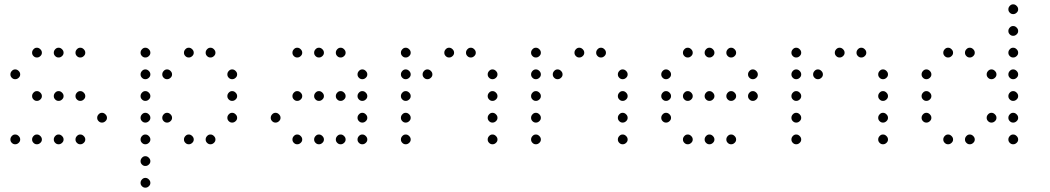

<svg xmlns="http://www.w3.org/2000/svg" viewBox="-20 -693 4840 885"><path d="M149 -473Q141 -473 134.5 -466Q128 -459 128 -451V-449Q128 -441 134.5 -434.5Q141 -428 149 -428H151Q159 -428 166 -434.5Q173 -441 173 -449V-451Q173 -459 166 -466Q159 -473 151 -473ZM249 -473Q241 -473 234.5 -466Q228 -459 228 -451V-449Q228 -441 234.5 -434.5Q241 -428 249 -428H251Q259 -428 266 -434.5Q273 -441 273 -449V-451Q273 -459 266 -466Q259 -473 251 -473ZM349 -473Q341 -473 334.5 -466Q328 -459 328 -451V-449Q328 -441 334.5 -434.5Q341 -428 349 -428H351Q359 -428 366 -434.5Q373 -441 373 -449V-451Q373 -459 366 -466Q359 -473 351 -473ZM49 -373Q41 -373 34.5 -366Q28 -359 28 -351V-349Q28 -341 34.5 -334.5Q41 -328 49 -328H51Q59 -328 66 -334.5Q73 -341 73 -349V-351Q73 -359 66 -366Q59 -373 51 -373ZM149 -273Q141 -273 134.5 -266Q128 -259 128 -251V-249Q128 -241 134.5 -234.5Q141 -228 149 -228H151Q159 -228 166 -234.5Q173 -241 173 -249V-251Q173 -259 166 -266Q159 -273 151 -273ZM249 -273Q241 -273 234.5 -266Q228 -259 228 -251V-249Q228 -241 234.5 -234.5Q241 -228 249 -228H251Q259 -228 266 -234.5Q273 -241 273 -249V-251Q273 -259 266 -266Q259 -273 251 -273ZM349 -273Q341 -273 334.5 -266Q328 -259 328 -251V-249Q328 -241 334.5 -234.5Q341 -228 349 -228H351Q359 -228 366 -234.5Q373 -241 373 -249V-251Q373 -259 366 -266Q359 -273 351 -273ZM449 -173Q441 -173 434.5 -166Q428 -159 428 -151V-149Q428 -141 434.5 -134.5Q441 -128 449 -128H451Q459 -128 466 -134.5Q473 -141 473 -149V-151Q473 -159 466 -166Q459 -173 451 -173ZM49 -73Q41 -73 34.5 -66Q28 -59 28 -51V-49Q28 -41 34.5 -34.5Q41 -28 49 -28H51Q59 -28 66 -34.5Q73 -41 73 -49V-51Q73 -59 66 -66Q59 -73 51 -73ZM149 -73Q141 -73 134.5 -66Q128 -59 128 -51V-49Q128 -41 134.5 -34.5Q141 -28 149 -28H151Q159 -28 166 -34.5Q173 -41 173 -49V-51Q173 -59 166 -66Q159 -73 151 -73ZM249 -73Q241 -73 234.5 -66Q228 -59 228 -51V-49Q228 -41 234.5 -34.5Q241 -28 249 -28H251Q259 -28 266 -34.5Q273 -41 273 -49V-51Q273 -59 266 -66Q259 -73 251 -73ZM349 -73Q341 -73 334.5 -66Q328 -59 328 -51V-49Q328 -41 334.5 -34.5Q341 -28 349 -28H351Q359 -28 366 -34.5Q373 -41 373 -49V-51Q373 -59 366 -66Q359 -73 351 -73Z M649 -473Q641 -473 634.5 -466Q628 -459 628 -451V-449Q628 -441 634.5 -434.5Q641 -428 649 -428H651Q659 -428 666 -434.5Q673 -441 673 -449V-451Q673 -459 666 -466Q659 -473 651 -473ZM849 -473Q841 -473 834.5 -466Q828 -459 828 -451V-449Q828 -441 834.5 -434.5Q841 -428 849 -428H851Q859 -428 866 -434.5Q873 -441 873 -449V-451Q873 -459 866 -466Q859 -473 851 -473ZM949 -473Q941 -473 934.5 -466Q928 -459 928 -451V-449Q928 -441 934.5 -434.5Q941 -428 949 -428H951Q959 -428 966 -434.5Q973 -441 973 -449V-451Q973 -459 966 -466Q959 -473 951 -473ZM649 -373Q641 -373 634.5 -366Q628 -359 628 -351V-349Q628 -341 634.5 -334.5Q641 -328 649 -328H651Q659 -328 666 -334.5Q673 -341 673 -349V-351Q673 -359 666 -366Q659 -373 651 -373ZM749 -373Q741 -373 734.5 -366Q728 -359 728 -351V-349Q728 -341 734.5 -334.5Q741 -328 749 -328H751Q759 -328 766 -334.5Q773 -341 773 -349V-351Q773 -359 766 -366Q759 -373 751 -373ZM1049 -373Q1041 -373 1034.5 -366Q1028 -359 1028 -351V-349Q1028 -341 1034.5 -334.5Q1041 -328 1049 -328H1051Q1059 -328 1066 -334.5Q1073 -341 1073 -349V-351Q1073 -359 1066 -366Q1059 -373 1051 -373ZM649 -273Q641 -273 634.5 -266Q628 -259 628 -251V-249Q628 -241 634.5 -234.5Q641 -228 649 -228H651Q659 -228 666 -234.5Q673 -241 673 -249V-251Q673 -259 666 -266Q659 -273 651 -273ZM1049 -273Q1041 -273 1034.5 -266Q1028 -259 1028 -251V-249Q1028 -241 1034.5 -234.5Q1041 -228 1049 -228H1051Q1059 -228 1066 -234.5Q1073 -241 1073 -249V-251Q1073 -259 1066 -266Q1059 -273 1051 -273ZM649 -173Q641 -173 634.5 -166Q628 -159 628 -151V-149Q628 -141 634.5 -134.5Q641 -128 649 -128H651Q659 -128 666 -134.5Q673 -141 673 -149V-151Q673 -159 666 -166Q659 -173 651 -173ZM749 -173Q741 -173 734.5 -166Q728 -159 728 -151V-149Q728 -141 734.5 -134.5Q741 -128 749 -128H751Q759 -128 766 -134.5Q773 -141 773 -149V-151Q773 -159 766 -166Q759 -173 751 -173ZM1049 -173Q1041 -173 1034.5 -166Q1028 -159 1028 -151V-149Q1028 -141 1034.5 -134.5Q1041 -128 1049 -128H1051Q1059 -128 1066 -134.5Q1073 -141 1073 -149V-151Q1073 -159 1066 -166Q1059 -173 1051 -173ZM649 -73Q641 -73 634.5 -66Q628 -59 628 -51V-49Q628 -41 634.5 -34.5Q641 -28 649 -28H651Q659 -28 666 -34.5Q673 -41 673 -49V-51Q673 -59 666 -66Q659 -73 651 -73ZM849 -73Q841 -73 834.5 -66Q828 -59 828 -51V-49Q828 -41 834.5 -34.5Q841 -28 849 -28H851Q859 -28 866 -34.5Q873 -41 873 -49V-51Q873 -59 866 -66Q859 -73 851 -73ZM949 -73Q941 -73 934.5 -66Q928 -59 928 -51V-49Q928 -41 934.5 -34.5Q941 -28 949 -28H951Q959 -28 966 -34.5Q973 -41 973 -49V-51Q973 -59 966 -66Q959 -73 951 -73ZM649 27Q641 27 634.5 34Q628 41 628 49V51Q628 59 634.5 65.5Q641 72 649 72H651Q659 72 666 65.5Q673 59 673 51V49Q673 41 666 34Q659 27 651 27ZM649 127Q641 127 634.5 134Q628 141 628 149V151Q628 159 634.5 165.5Q641 172 649 172H651Q659 172 666 165.5Q673 159 673 151V149Q673 141 666 134Q659 127 651 127Z M1349 -473Q1341 -473 1334.5 -466Q1328 -459 1328 -451V-449Q1328 -441 1334.5 -434.5Q1341 -428 1349 -428H1351Q1359 -428 1366 -434.5Q1373 -441 1373 -449V-451Q1373 -459 1366 -466Q1359 -473 1351 -473ZM1449 -473Q1441 -473 1434.5 -466Q1428 -459 1428 -451V-449Q1428 -441 1434.5 -434.5Q1441 -428 1449 -428H1451Q1459 -428 1466 -434.5Q1473 -441 1473 -449V-451Q1473 -459 1466 -466Q1459 -473 1451 -473ZM1549 -473Q1541 -473 1534.5 -466Q1528 -459 1528 -451V-449Q1528 -441 1534.5 -434.5Q1541 -428 1549 -428H1551Q1559 -428 1566 -434.5Q1573 -441 1573 -449V-451Q1573 -459 1566 -466Q1559 -473 1551 -473ZM1649 -373Q1641 -373 1634.5 -366Q1628 -359 1628 -351V-349Q1628 -341 1634.5 -334.5Q1641 -328 1649 -328H1651Q1659 -328 1666 -334.5Q1673 -341 1673 -349V-351Q1673 -359 1666 -366Q1659 -373 1651 -373ZM1349 -273Q1341 -273 1334.5 -266Q1328 -259 1328 -251V-249Q1328 -241 1334.5 -234.5Q1341 -228 1349 -228H1351Q1359 -228 1366 -234.5Q1373 -241 1373 -249V-251Q1373 -259 1366 -266Q1359 -273 1351 -273ZM1449 -273Q1441 -273 1434.5 -266Q1428 -259 1428 -251V-249Q1428 -241 1434.5 -234.5Q1441 -228 1449 -228H1451Q1459 -228 1466 -234.5Q1473 -241 1473 -249V-251Q1473 -259 1466 -266Q1459 -273 1451 -273ZM1549 -273Q1541 -273 1534.5 -266Q1528 -259 1528 -251V-249Q1528 -241 1534.5 -234.5Q1541 -228 1549 -228H1551Q1559 -228 1566 -234.5Q1573 -241 1573 -249V-251Q1573 -259 1566 -266Q1559 -273 1551 -273ZM1649 -273Q1641 -273 1634.5 -266Q1628 -259 1628 -251V-249Q1628 -241 1634.5 -234.5Q1641 -228 1649 -228H1651Q1659 -228 1666 -234.5Q1673 -241 1673 -249V-251Q1673 -259 1666 -266Q1659 -273 1651 -273ZM1249 -173Q1241 -173 1234.5 -166Q1228 -159 1228 -151V-149Q1228 -141 1234.5 -134.5Q1241 -128 1249 -128H1251Q1259 -128 1266 -134.5Q1273 -141 1273 -149V-151Q1273 -159 1266 -166Q1259 -173 1251 -173ZM1649 -173Q1641 -173 1634.5 -166Q1628 -159 1628 -151V-149Q1628 -141 1634.5 -134.5Q1641 -128 1649 -128H1651Q1659 -128 1666 -134.5Q1673 -141 1673 -149V-151Q1673 -159 1666 -166Q1659 -173 1651 -173ZM1349 -73Q1341 -73 1334.5 -66Q1328 -59 1328 -51V-49Q1328 -41 1334.5 -34.5Q1341 -28 1349 -28H1351Q1359 -28 1366 -34.5Q1373 -41 1373 -49V-51Q1373 -59 1366 -66Q1359 -73 1351 -73ZM1449 -73Q1441 -73 1434.5 -66Q1428 -59 1428 -51V-49Q1428 -41 1434.5 -34.5Q1441 -28 1449 -28H1451Q1459 -28 1466 -34.5Q1473 -41 1473 -49V-51Q1473 -59 1466 -66Q1459 -73 1451 -73ZM1549 -73Q1541 -73 1534.5 -66Q1528 -59 1528 -51V-49Q1528 -41 1534.5 -34.5Q1541 -28 1549 -28H1551Q1559 -28 1566 -34.5Q1573 -41 1573 -49V-51Q1573 -59 1566 -66Q1559 -73 1551 -73ZM1649 -73Q1641 -73 1634.5 -66Q1628 -59 1628 -51V-49Q1628 -41 1634.5 -34.5Q1641 -28 1649 -28H1651Q1659 -28 1666 -34.5Q1673 -41 1673 -49V-51Q1673 -59 1666 -66Q1659 -73 1651 -73Z M1849 -473Q1841 -473 1834.5 -466Q1828 -459 1828 -451V-449Q1828 -441 1834.5 -434.5Q1841 -428 1849 -428H1851Q1859 -428 1866 -434.5Q1873 -441 1873 -449V-451Q1873 -459 1866 -466Q1859 -473 1851 -473ZM2049 -473Q2041 -473 2034.5 -466Q2028 -459 2028 -451V-449Q2028 -441 2034.5 -434.5Q2041 -428 2049 -428H2051Q2059 -428 2066 -434.5Q2073 -441 2073 -449V-451Q2073 -459 2066 -466Q2059 -473 2051 -473ZM2149 -473Q2141 -473 2134.5 -466Q2128 -459 2128 -451V-449Q2128 -441 2134.5 -434.5Q2141 -428 2149 -428H2151Q2159 -428 2166 -434.5Q2173 -441 2173 -449V-451Q2173 -459 2166 -466Q2159 -473 2151 -473ZM1849 -373Q1841 -373 1834.5 -366Q1828 -359 1828 -351V-349Q1828 -341 1834.5 -334.5Q1841 -328 1849 -328H1851Q1859 -328 1866 -334.5Q1873 -341 1873 -349V-351Q1873 -359 1866 -366Q1859 -373 1851 -373ZM1949 -373Q1941 -373 1934.5 -366Q1928 -359 1928 -351V-349Q1928 -341 1934.5 -334.5Q1941 -328 1949 -328H1951Q1959 -328 1966 -334.5Q1973 -341 1973 -349V-351Q1973 -359 1966 -366Q1959 -373 1951 -373ZM2249 -373Q2241 -373 2234.5 -366Q2228 -359 2228 -351V-349Q2228 -341 2234.5 -334.5Q2241 -328 2249 -328H2251Q2259 -328 2266 -334.5Q2273 -341 2273 -349V-351Q2273 -359 2266 -366Q2259 -373 2251 -373ZM1849 -273Q1841 -273 1834.5 -266Q1828 -259 1828 -251V-249Q1828 -241 1834.5 -234.5Q1841 -228 1849 -228H1851Q1859 -228 1866 -234.5Q1873 -241 1873 -249V-251Q1873 -259 1866 -266Q1859 -273 1851 -273ZM2249 -273Q2241 -273 2234.5 -266Q2228 -259 2228 -251V-249Q2228 -241 2234.5 -234.5Q2241 -228 2249 -228H2251Q2259 -228 2266 -234.5Q2273 -241 2273 -249V-251Q2273 -259 2266 -266Q2259 -273 2251 -273ZM1849 -173Q1841 -173 1834.5 -166Q1828 -159 1828 -151V-149Q1828 -141 1834.5 -134.5Q1841 -128 1849 -128H1851Q1859 -128 1866 -134.5Q1873 -141 1873 -149V-151Q1873 -159 1866 -166Q1859 -173 1851 -173ZM2249 -173Q2241 -173 2234.5 -166Q2228 -159 2228 -151V-149Q2228 -141 2234.5 -134.5Q2241 -128 2249 -128H2251Q2259 -128 2266 -134.5Q2273 -141 2273 -149V-151Q2273 -159 2266 -166Q2259 -173 2251 -173ZM1849 -73Q1841 -73 1834.5 -66Q1828 -59 1828 -51V-49Q1828 -41 1834.5 -34.5Q1841 -28 1849 -28H1851Q1859 -28 1866 -34.5Q1873 -41 1873 -49V-51Q1873 -59 1866 -66Q1859 -73 1851 -73ZM2249 -73Q2241 -73 2234.5 -66Q2228 -59 2228 -51V-49Q2228 -41 2234.5 -34.5Q2241 -28 2249 -28H2251Q2259 -28 2266 -34.5Q2273 -41 2273 -49V-51Q2273 -59 2266 -66Q2259 -73 2251 -73Z M2449 -473Q2441 -473 2434.5 -466Q2428 -459 2428 -451V-449Q2428 -441 2434.5 -434.5Q2441 -428 2449 -428H2451Q2459 -428 2466 -434.5Q2473 -441 2473 -449V-451Q2473 -459 2466 -466Q2459 -473 2451 -473ZM2649 -473Q2641 -473 2634.5 -466Q2628 -459 2628 -451V-449Q2628 -441 2634.5 -434.5Q2641 -428 2649 -428H2651Q2659 -428 2666 -434.5Q2673 -441 2673 -449V-451Q2673 -459 2666 -466Q2659 -473 2651 -473ZM2749 -473Q2741 -473 2734.5 -466Q2728 -459 2728 -451V-449Q2728 -441 2734.5 -434.5Q2741 -428 2749 -428H2751Q2759 -428 2766 -434.5Q2773 -441 2773 -449V-451Q2773 -459 2766 -466Q2759 -473 2751 -473ZM2449 -373Q2441 -373 2434.5 -366Q2428 -359 2428 -351V-349Q2428 -341 2434.5 -334.5Q2441 -328 2449 -328H2451Q2459 -328 2466 -334.5Q2473 -341 2473 -349V-351Q2473 -359 2466 -366Q2459 -373 2451 -373ZM2549 -373Q2541 -373 2534.5 -366Q2528 -359 2528 -351V-349Q2528 -341 2534.5 -334.5Q2541 -328 2549 -328H2551Q2559 -328 2566 -334.5Q2573 -341 2573 -349V-351Q2573 -359 2566 -366Q2559 -373 2551 -373ZM2849 -373Q2841 -373 2834.5 -366Q2828 -359 2828 -351V-349Q2828 -341 2834.5 -334.5Q2841 -328 2849 -328H2851Q2859 -328 2866 -334.5Q2873 -341 2873 -349V-351Q2873 -359 2866 -366Q2859 -373 2851 -373ZM2449 -273Q2441 -273 2434.5 -266Q2428 -259 2428 -251V-249Q2428 -241 2434.5 -234.5Q2441 -228 2449 -228H2451Q2459 -228 2466 -234.5Q2473 -241 2473 -249V-251Q2473 -259 2466 -266Q2459 -273 2451 -273ZM2849 -273Q2841 -273 2834.5 -266Q2828 -259 2828 -251V-249Q2828 -241 2834.5 -234.5Q2841 -228 2849 -228H2851Q2859 -228 2866 -234.5Q2873 -241 2873 -249V-251Q2873 -259 2866 -266Q2859 -273 2851 -273ZM2449 -173Q2441 -173 2434.5 -166Q2428 -159 2428 -151V-149Q2428 -141 2434.5 -134.5Q2441 -128 2449 -128H2451Q2459 -128 2466 -134.5Q2473 -141 2473 -149V-151Q2473 -159 2466 -166Q2459 -173 2451 -173ZM2849 -173Q2841 -173 2834.5 -166Q2828 -159 2828 -151V-149Q2828 -141 2834.5 -134.5Q2841 -128 2849 -128H2851Q2859 -128 2866 -134.5Q2873 -141 2873 -149V-151Q2873 -159 2866 -166Q2859 -173 2851 -173ZM2449 -73Q2441 -73 2434.5 -66Q2428 -59 2428 -51V-49Q2428 -41 2434.5 -34.5Q2441 -28 2449 -28H2451Q2459 -28 2466 -34.5Q2473 -41 2473 -49V-51Q2473 -59 2466 -66Q2459 -73 2451 -73ZM2849 -73Q2841 -73 2834.5 -66Q2828 -59 2828 -51V-49Q2828 -41 2834.5 -34.5Q2841 -28 2849 -28H2851Q2859 -28 2866 -34.5Q2873 -41 2873 -49V-51Q2873 -59 2866 -66Q2859 -73 2851 -73Z M3149 -473Q3141 -473 3134.5 -466Q3128 -459 3128 -451V-449Q3128 -441 3134.5 -434.5Q3141 -428 3149 -428H3151Q3159 -428 3166 -434.5Q3173 -441 3173 -449V-451Q3173 -459 3166 -466Q3159 -473 3151 -473ZM3249 -473Q3241 -473 3234.5 -466Q3228 -459 3228 -451V-449Q3228 -441 3234.5 -434.5Q3241 -428 3249 -428H3251Q3259 -428 3266 -434.5Q3273 -441 3273 -449V-451Q3273 -459 3266 -466Q3259 -473 3251 -473ZM3349 -473Q3341 -473 3334.5 -466Q3328 -459 3328 -451V-449Q3328 -441 3334.5 -434.5Q3341 -428 3349 -428H3351Q3359 -428 3366 -434.5Q3373 -441 3373 -449V-451Q3373 -459 3366 -466Q3359 -473 3351 -473ZM3049 -373Q3041 -373 3034.5 -366Q3028 -359 3028 -351V-349Q3028 -341 3034.5 -334.5Q3041 -328 3049 -328H3051Q3059 -328 3066 -334.5Q3073 -341 3073 -349V-351Q3073 -359 3066 -366Q3059 -373 3051 -373ZM3449 -373Q3441 -373 3434.5 -366Q3428 -359 3428 -351V-349Q3428 -341 3434.5 -334.5Q3441 -328 3449 -328H3451Q3459 -328 3466 -334.5Q3473 -341 3473 -349V-351Q3473 -359 3466 -366Q3459 -373 3451 -373ZM3049 -273Q3041 -273 3034.5 -266Q3028 -259 3028 -251V-249Q3028 -241 3034.5 -234.5Q3041 -228 3049 -228H3051Q3059 -228 3066 -234.5Q3073 -241 3073 -249V-251Q3073 -259 3066 -266Q3059 -273 3051 -273ZM3149 -273Q3141 -273 3134.5 -266Q3128 -259 3128 -251V-249Q3128 -241 3134.5 -234.5Q3141 -228 3149 -228H3151Q3159 -228 3166 -234.5Q3173 -241 3173 -249V-251Q3173 -259 3166 -266Q3159 -273 3151 -273ZM3249 -273Q3241 -273 3234.5 -266Q3228 -259 3228 -251V-249Q3228 -241 3234.5 -234.5Q3241 -228 3249 -228H3251Q3259 -228 3266 -234.5Q3273 -241 3273 -249V-251Q3273 -259 3266 -266Q3259 -273 3251 -273ZM3349 -273Q3341 -273 3334.5 -266Q3328 -259 3328 -251V-249Q3328 -241 3334.5 -234.5Q3341 -228 3349 -228H3351Q3359 -228 3366 -234.5Q3373 -241 3373 -249V-251Q3373 -259 3366 -266Q3359 -273 3351 -273ZM3449 -273Q3441 -273 3434.5 -266Q3428 -259 3428 -251V-249Q3428 -241 3434.5 -234.5Q3441 -228 3449 -228H3451Q3459 -228 3466 -234.5Q3473 -241 3473 -249V-251Q3473 -259 3466 -266Q3459 -273 3451 -273ZM3049 -173Q3041 -173 3034.5 -166Q3028 -159 3028 -151V-149Q3028 -141 3034.5 -134.5Q3041 -128 3049 -128H3051Q3059 -128 3066 -134.5Q3073 -141 3073 -149V-151Q3073 -159 3066 -166Q3059 -173 3051 -173ZM3149 -73Q3141 -73 3134.5 -66Q3128 -59 3128 -51V-49Q3128 -41 3134.5 -34.5Q3141 -28 3149 -28H3151Q3159 -28 3166 -34.5Q3173 -41 3173 -49V-51Q3173 -59 3166 -66Q3159 -73 3151 -73ZM3249 -73Q3241 -73 3234.5 -66Q3228 -59 3228 -51V-49Q3228 -41 3234.5 -34.5Q3241 -28 3249 -28H3251Q3259 -28 3266 -34.5Q3273 -41 3273 -49V-51Q3273 -59 3266 -66Q3259 -73 3251 -73ZM3349 -73Q3341 -73 3334.5 -66Q3328 -59 3328 -51V-49Q3328 -41 3334.5 -34.5Q3341 -28 3349 -28H3351Q3359 -28 3366 -34.5Q3373 -41 3373 -49V-51Q3373 -59 3366 -66Q3359 -73 3351 -73Z M3649 -473Q3641 -473 3634.5 -466Q3628 -459 3628 -451V-449Q3628 -441 3634.5 -434.5Q3641 -428 3649 -428H3651Q3659 -428 3666 -434.5Q3673 -441 3673 -449V-451Q3673 -459 3666 -466Q3659 -473 3651 -473ZM3849 -473Q3841 -473 3834.5 -466Q3828 -459 3828 -451V-449Q3828 -441 3834.5 -434.5Q3841 -428 3849 -428H3851Q3859 -428 3866 -434.5Q3873 -441 3873 -449V-451Q3873 -459 3866 -466Q3859 -473 3851 -473ZM3949 -473Q3941 -473 3934.5 -466Q3928 -459 3928 -451V-449Q3928 -441 3934.5 -434.5Q3941 -428 3949 -428H3951Q3959 -428 3966 -434.5Q3973 -441 3973 -449V-451Q3973 -459 3966 -466Q3959 -473 3951 -473ZM3649 -373Q3641 -373 3634.5 -366Q3628 -359 3628 -351V-349Q3628 -341 3634.5 -334.5Q3641 -328 3649 -328H3651Q3659 -328 3666 -334.5Q3673 -341 3673 -349V-351Q3673 -359 3666 -366Q3659 -373 3651 -373ZM3749 -373Q3741 -373 3734.5 -366Q3728 -359 3728 -351V-349Q3728 -341 3734.5 -334.5Q3741 -328 3749 -328H3751Q3759 -328 3766 -334.5Q3773 -341 3773 -349V-351Q3773 -359 3766 -366Q3759 -373 3751 -373ZM4049 -373Q4041 -373 4034.5 -366Q4028 -359 4028 -351V-349Q4028 -341 4034.5 -334.5Q4041 -328 4049 -328H4051Q4059 -328 4066 -334.5Q4073 -341 4073 -349V-351Q4073 -359 4066 -366Q4059 -373 4051 -373ZM3649 -273Q3641 -273 3634.5 -266Q3628 -259 3628 -251V-249Q3628 -241 3634.5 -234.5Q3641 -228 3649 -228H3651Q3659 -228 3666 -234.5Q3673 -241 3673 -249V-251Q3673 -259 3666 -266Q3659 -273 3651 -273ZM4049 -273Q4041 -273 4034.5 -266Q4028 -259 4028 -251V-249Q4028 -241 4034.5 -234.5Q4041 -228 4049 -228H4051Q4059 -228 4066 -234.5Q4073 -241 4073 -249V-251Q4073 -259 4066 -266Q4059 -273 4051 -273ZM3649 -173Q3641 -173 3634.5 -166Q3628 -159 3628 -151V-149Q3628 -141 3634.5 -134.5Q3641 -128 3649 -128H3651Q3659 -128 3666 -134.5Q3673 -141 3673 -149V-151Q3673 -159 3666 -166Q3659 -173 3651 -173ZM4049 -173Q4041 -173 4034.5 -166Q4028 -159 4028 -151V-149Q4028 -141 4034.5 -134.5Q4041 -128 4049 -128H4051Q4059 -128 4066 -134.5Q4073 -141 4073 -149V-151Q4073 -159 4066 -166Q4059 -173 4051 -173ZM3649 -73Q3641 -73 3634.5 -66Q3628 -59 3628 -51V-49Q3628 -41 3634.5 -34.5Q3641 -28 3649 -28H3651Q3659 -28 3666 -34.5Q3673 -41 3673 -49V-51Q3673 -59 3666 -66Q3659 -73 3651 -73ZM4049 -73Q4041 -73 4034.5 -66Q4028 -59 4028 -51V-49Q4028 -41 4034.5 -34.5Q4041 -28 4049 -28H4051Q4059 -28 4066 -34.5Q4073 -41 4073 -49V-51Q4073 -59 4066 -66Q4059 -73 4051 -73Z M4649 -673Q4641 -673 4634.5 -666Q4628 -659 4628 -651V-649Q4628 -641 4634.5 -634.5Q4641 -628 4649 -628H4651Q4659 -628 4666 -634.5Q4673 -641 4673 -649V-651Q4673 -659 4666 -666Q4659 -673 4651 -673ZM4649 -573Q4641 -573 4634.5 -566Q4628 -559 4628 -551V-549Q4628 -541 4634.5 -534.5Q4641 -528 4649 -528H4651Q4659 -528 4666 -534.5Q4673 -541 4673 -549V-551Q4673 -559 4666 -566Q4659 -573 4651 -573ZM4349 -473Q4341 -473 4334.5 -466Q4328 -459 4328 -451V-449Q4328 -441 4334.5 -434.5Q4341 -428 4349 -428H4351Q4359 -428 4366 -434.5Q4373 -441 4373 -449V-451Q4373 -459 4366 -466Q4359 -473 4351 -473ZM4449 -473Q4441 -473 4434.5 -466Q4428 -459 4428 -451V-449Q4428 -441 4434.5 -434.5Q4441 -428 4449 -428H4451Q4459 -428 4466 -434.5Q4473 -441 4473 -449V-451Q4473 -459 4466 -466Q4459 -473 4451 -473ZM4649 -473Q4641 -473 4634.5 -466Q4628 -459 4628 -451V-449Q4628 -441 4634.5 -434.5Q4641 -428 4649 -428H4651Q4659 -428 4666 -434.5Q4673 -441 4673 -449V-451Q4673 -459 4666 -466Q4659 -473 4651 -473ZM4249 -373Q4241 -373 4234.5 -366Q4228 -359 4228 -351V-349Q4228 -341 4234.5 -334.5Q4241 -328 4249 -328H4251Q4259 -328 4266 -334.5Q4273 -341 4273 -349V-351Q4273 -359 4266 -366Q4259 -373 4251 -373ZM4549 -373Q4541 -373 4534.5 -366Q4528 -359 4528 -351V-349Q4528 -341 4534.5 -334.5Q4541 -328 4549 -328H4551Q4559 -328 4566 -334.5Q4573 -341 4573 -349V-351Q4573 -359 4566 -366Q4559 -373 4551 -373ZM4649 -373Q4641 -373 4634.5 -366Q4628 -359 4628 -351V-349Q4628 -341 4634.5 -334.5Q4641 -328 4649 -328H4651Q4659 -328 4666 -334.5Q4673 -341 4673 -349V-351Q4673 -359 4666 -366Q4659 -373 4651 -373ZM4249 -273Q4241 -273 4234.5 -266Q4228 -259 4228 -251V-249Q4228 -241 4234.5 -234.5Q4241 -228 4249 -228H4251Q4259 -228 4266 -234.5Q4273 -241 4273 -249V-251Q4273 -259 4266 -266Q4259 -273 4251 -273ZM4649 -273Q4641 -273 4634.5 -266Q4628 -259 4628 -251V-249Q4628 -241 4634.5 -234.5Q4641 -228 4649 -228H4651Q4659 -228 4666 -234.5Q4673 -241 4673 -249V-251Q4673 -259 4666 -266Q4659 -273 4651 -273ZM4249 -173Q4241 -173 4234.5 -166Q4228 -159 4228 -151V-149Q4228 -141 4234.5 -134.5Q4241 -128 4249 -128H4251Q4259 -128 4266 -134.5Q4273 -141 4273 -149V-151Q4273 -159 4266 -166Q4259 -173 4251 -173ZM4549 -173Q4541 -173 4534.5 -166Q4528 -159 4528 -151V-149Q4528 -141 4534.5 -134.5Q4541 -128 4549 -128H4551Q4559 -128 4566 -134.5Q4573 -141 4573 -149V-151Q4573 -159 4566 -166Q4559 -173 4551 -173ZM4649 -173Q4641 -173 4634.5 -166Q4628 -159 4628 -151V-149Q4628 -141 4634.5 -134.5Q4641 -128 4649 -128H4651Q4659 -128 4666 -134.5Q4673 -141 4673 -149V-151Q4673 -159 4666 -166Q4659 -173 4651 -173ZM4349 -73Q4341 -73 4334.5 -66Q4328 -59 4328 -51V-49Q4328 -41 4334.5 -34.5Q4341 -28 4349 -28H4351Q4359 -28 4366 -34.5Q4373 -41 4373 -49V-51Q4373 -59 4366 -66Q4359 -73 4351 -73ZM4449 -73Q4441 -73 4434.5 -66Q4428 -59 4428 -51V-49Q4428 -41 4434.5 -34.5Q4441 -28 4449 -28H4451Q4459 -28 4466 -34.5Q4473 -41 4473 -49V-51Q4473 -59 4466 -66Q4459 -73 4451 -73ZM4649 -73Q4641 -73 4634.5 -66Q4628 -59 4628 -51V-49Q4628 -41 4634.5 -34.5Q4641 -28 4649 -28H4651Q4659 -28 4666 -34.5Q4673 -41 4673 -49V-51Q4673 -59 4666 -66Q4659 -73 4651 -73Z"/></svg>

Font: Doto Rounded Light
Style: Regular
Weight: 300
Monospace: yes
Version: Version 1.000